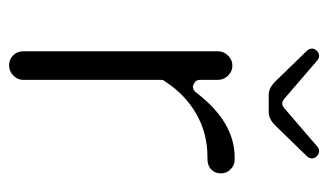

<svg xmlns="http://www.w3.org/2000/svg" viewBox="-170 -562 723 423"><g transform="rotate(90 191.5 -350.5)"><path d="M156 -40Q156 -28 146.5 -18.5Q137 -9 124 -9Q111 -9 102 -18Q93 -27 93 -40V-469Q93 -482 102.5 -491.5Q112 -501 124.5 -501Q137 -501 146.5 -491.5Q156 -482 156 -469V-429Q156 -424 159 -420Q161 -418 165 -416Q169 -414 171 -414Q178 -414 183 -420Q248 -506 327 -506H332Q344 -506 353 -497Q362 -488 362 -475.5Q362 -463 353.5 -454.5Q345 -446 330 -446H325Q274 -446 231 -421.5Q188 -397 159 -352Q156 -349 156 -344ZM325 -666 256 -595Q242 -581 227 -581H189Q174 -581 160 -595L91 -666Q87 -671 87 -676.5Q87 -682 92 -687Q97 -692 102.5 -692Q108 -692 112 -689L198 -615Q199 -614 205 -611Q206 -611 209.5 -611Q213 -611 218 -615L304 -689Q308 -692 313.5 -692Q319 -692 324 -687Q329 -682 329 -676.5Q329 -671 325 -666Z"/></g></svg>

Font: Kurewa Gothic CJK TC Regular
Style: Regular
Weight: 400
Designer: Max Yao
Foundry: Max-Everyday
Version: Version 1.071; ttfautohint (v1.8.3)